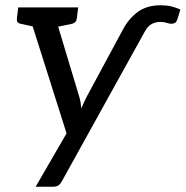

<svg xmlns="http://www.w3.org/2000/svg" viewBox="-20 -535 703 727"><path d="M115 172 232 -30 81 -507H158Q170 -507 176 -501Q182 -495 184 -488L280 -169Q283 -159 285 -147.5Q287 -136 288 -125Q298 -149 309 -170L447 -426Q468 -465 502 -490Q536 -515 588 -515Q611 -515 628 -511Q645 -507 663 -499L652 -463Q648 -451 642 -448Q636 -445 630 -445Q621 -445 611 -448.5Q601 -452 587 -452Q570 -452 555 -444.5Q540 -437 528 -415L215 150Q210 160 202.5 166Q195 172 181 172ZM142 -482 145 -507H220L217 -482ZM151 -507 131 -429 58 -445Q49 -447 46 -452Q43 -457 44 -466L49 -507ZM276 -507 271 -466Q270 -457 265.5 -452Q261 -447 253 -445L176 -429L174 -507Z"/></svg>

Font: Aleo
Style: Italic
Weight: 400
Italic angle: -7°
Designer: Alessio Laiso
Foundry: Alessio Laiso
Version: Version 2.001;gftools[0.9.29]